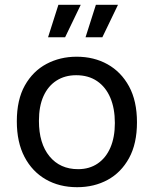

<svg xmlns="http://www.w3.org/2000/svg" viewBox="-20 -766 640 799"><path d="M301 13Q227 13 170.5 -19.5Q114 -52 82 -113Q50 -174 50 -261Q50 -351 83.5 -410.5Q117 -470 173.5 -500Q230 -530 299 -530Q371 -530 427.5 -498.5Q484 -467 517 -406.5Q550 -346 550 -257Q550 -168 517 -108Q484 -48 428 -17.5Q372 13 301 13ZM305 -62Q352 -62 386.5 -85.5Q421 -109 439.5 -152Q458 -195 458 -254Q458 -315 439 -359.5Q420 -404 384 -428.5Q348 -453 297 -453Q250 -453 215 -430.5Q180 -408 161 -366Q142 -324 142 -263Q142 -169 186 -115.5Q230 -62 305 -62ZM251 -611H180L223 -746H316ZM406 -611H336L379 -746H471Z"/></svg>

Font: Bricolage Grotesque 16pt
Style: Regular
Weight: 400
Version: Version 1.001;gftools[0.9.33.dev8+g029e19f]